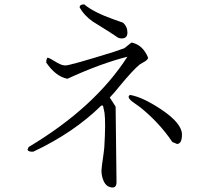

<svg xmlns="http://www.w3.org/2000/svg" viewBox="-20 -793 960 880"><path d="M345 -759Q345 -773 366 -773Q408 -737 504 -703Q534 -693 544 -689Q564 -671 564 -644Q564 -618 540 -617Q530 -616 520 -621Q518 -622 484 -645L404 -695Q364 -724 345 -759ZM792 -133 770 -142Q711 -230 623 -301L584 -329Q560 -349 576 -358Q633 -348 715 -294Q814 -229 814 -176Q814 -135 792 -133ZM659 -527Q655 -516 633 -505Q625 -501 621 -498Q592 -475 528 -398Q500 -363 483 -346L509 -306Q510 -303 510 -301L514 42Q514 70 490 66Q467 62 456 39Q445 15 445 -11Q445 -22 455 -91Q457 -105 458 -117Q465 -232 459 -276Q456 -293 452 -309H444Q318 -185 133 -98Q112 -96 106 -106L111 -119Q414 -300 564 -533Q441 -502 289 -432Q236 -442 192 -506Q192 -523 198 -529Q208 -527 243 -505Q264 -493 280 -493Q301 -493 501 -555Q543 -569 550 -572L580 -596L584 -598Q628 -588 651 -545Q656 -536 659 -527Z"/></svg>

Font: cwTeXKai
Style: Medium
Weight: 500
Version: Version 1.17